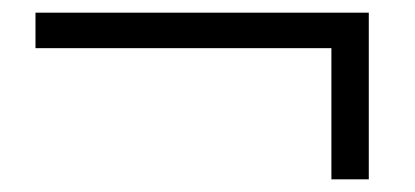

<svg xmlns="http://www.w3.org/2000/svg" viewBox="-20 -460 655 303"><path d="M36 -384H503V-177H562V-440H36Z"/></svg>

Font: Noto Serif SC Black
Style: Regular
Weight: 900
Designer: Ryoko NISHIZUKA 西塚涼子 (kana & ideographs); Frank Grießhammer (Latin, Greek & Cyrillic); Wenlong ZHANG 张文龙 (bopomofo); San
Foundry: Adobe
Version: Version 2.001;hotconv 1.1.0;makeotfexe 2.6.0